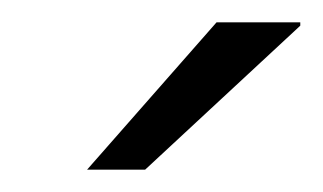

<svg xmlns="http://www.w3.org/2000/svg" viewBox="-20 -743 289 172"><path d="M58 -591 174 -723H249V-720L110 -591Z"/></svg>

Font: Archivo SemiExpanded Thin
Style: Italic
Weight: 250
Width: 6
Italic angle: -10°
Designer: Hector Gatti
Foundry: Omnibus-Type
Version: Version 2.001